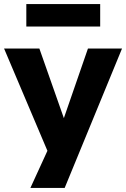

<svg xmlns="http://www.w3.org/2000/svg" viewBox="-26 -741 618 941"><path d="M123 180 228 -49V49L-6 -503H167L287 -162L405 -503H572L291 180ZM103 -611V-721H465V-611Z"/></svg>

Font: Nunito Sans 7pt ExtraBold
Style: Regular
Weight: 800
Designer: Vernon Adams
Foundry: Vernon Adams
Version: Version 3.101;gftools[0.9.27]